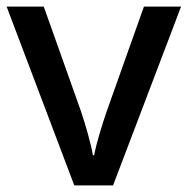

<svg xmlns="http://www.w3.org/2000/svg" viewBox="-20 -559 566 579"><path d="M204 0H321L526 -539H414L302 -224C288 -183 270 -125 264 -91H260C255 -124 238 -182 224 -224L112 -539H0Z"/></svg>

Font: Noto Sans Bamum Medium
Style: Regular
Weight: 500
Designer: Monotype Design Team
Foundry: Monotype Imaging Inc.
Version: Version 2.002